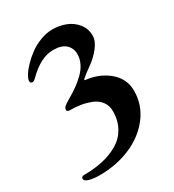

<svg xmlns="http://www.w3.org/2000/svg" viewBox="-176 -808 839 926"><g transform="rotate(-30 244.0 -345.0)"><path d="M43.9 -22.5Q99.1 -22.5 146.2 -33.2Q193.4 -43.9 232.2 -66.4Q271 -88.9 293.2 -128.2Q315.4 -167.5 315.4 -220.2Q315.4 -250.5 299.1 -272.7Q282.7 -294.9 255.4 -306.2Q228 -317.4 199.2 -322.3Q170.4 -327.1 138.2 -327.1Q122.1 -327.1 122.1 -337.4Q122.1 -347.7 130.4 -355.2Q138.7 -362.8 164.6 -377.9Q193.8 -395 215.3 -410.4Q236.8 -425.8 258.8 -447Q280.8 -468.3 292.7 -492.9Q304.7 -517.6 304.7 -544.4Q304.7 -576.7 282 -597.9Q259.3 -619.1 212.4 -619.1Q143.1 -619.1 70.8 -546.9Q58.1 -534.2 50.3 -534.2Q37.6 -534.2 37.6 -547.4Q37.6 -558.1 49.1 -577.4Q60.5 -596.7 82 -618.9Q103.5 -641.1 130.1 -660.9Q156.7 -680.7 191.2 -693.8Q225.6 -707 258.8 -707Q297.4 -707 331.8 -693.8Q366.2 -680.7 389.6 -651.9Q413.1 -623 413.1 -584Q413.1 -554.2 387 -521Q360.8 -487.8 327.1 -464.4Q293.5 -440.9 271.5 -421.4L272.5 -416.5Q348.6 -408.7 400.9 -364.7Q453.1 -320.8 453.1 -253.9Q453.1 -175.8 405.5 -113.3Q357.9 -50.8 279.1 -17.1Q200.2 16.6 106.9 16.6Q72.3 16.6 48.8 9.8Q25.4 2.9 25.4 -9.8Q25.4 -22.5 43.9 -22.5Z"/></g></svg>

Font: Monomachus
Style: Medium
Weight: 500
Designer: Alexey Kryukov
Version: Version 1.0